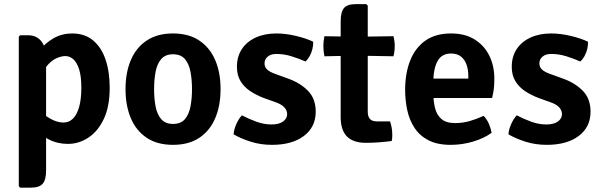

<svg xmlns="http://www.w3.org/2000/svg" viewBox="-20 -668 2830 904"><path d="M112 -502Q152.5 -502 174.8 -473.5Q197 -445 197 -395V135Q197 178.5 181 197Q165 215.5 125.5 215.5H75L68.5 209V-495.5L75 -502ZM496.5 -254.5Q496.5 -166.5 468.8 -108Q441 -49.5 396.2 -20Q351.5 9.5 300 9.5Q250 9.5 209.8 -11.5Q169.5 -32.5 136 -55L154.5 -151.5Q183.5 -128.5 216 -109.8Q248.5 -91 279 -91Q305 -91 323.8 -109.8Q342.5 -128.5 352.8 -165.2Q363 -202 363 -255Q363 -308 352.8 -340.8Q342.5 -373.5 325.5 -388.8Q308.5 -404 287.5 -404Q267.5 -404 243.2 -392.5Q219 -381 197.2 -353.2Q175.5 -325.5 162 -276L134 -359Q141 -396 167 -430.8Q193 -465.5 232.5 -488Q272 -510.5 320 -510.5Q379 -510.5 418.2 -477.8Q457.5 -445 477 -387.5Q496.5 -330 496.5 -254.5Z M1018.5 -248.5Q1018.5 -170 993 -110.8Q967.5 -51.5 917.8 -18.8Q868 14 794.5 14Q720.5 14 670.8 -19.2Q621 -52.5 596 -111.5Q571 -170.5 571 -248.5Q571 -326.5 596.2 -385.5Q621.5 -444.5 671.2 -477.5Q721 -510.5 794.5 -510.5Q868.5 -510.5 918.2 -477.2Q968 -444 993.2 -385.2Q1018.5 -326.5 1018.5 -248.5ZM705.5 -248.5Q705.5 -204.5 712.5 -167.2Q719.5 -130 739 -107.2Q758.5 -84.5 794.5 -84.5Q831.5 -84.5 850.8 -107.2Q870 -130 877 -167.2Q884 -204.5 884 -248.5Q884 -292 877 -329.5Q870 -367 850.8 -389.8Q831.5 -412.5 794.5 -412.5Q758.5 -412.5 739 -389.8Q719.5 -367 712.5 -329.5Q705.5 -292 705.5 -248.5Z M1080 -35.5Q1081 -57 1092.5 -83.2Q1104 -109.5 1119 -125Q1151.5 -108 1187 -95Q1222.5 -82 1258.5 -82Q1293 -82 1312.2 -95.5Q1331.5 -109 1332 -130Q1332 -148 1318.8 -162.5Q1305.5 -177 1278 -186.5L1221 -207Q1186.5 -220 1157.8 -239.2Q1129 -258.5 1112.2 -286.5Q1095.5 -314.5 1095.5 -353.5Q1095.5 -402 1119 -437.2Q1142.5 -472.5 1184.5 -491.5Q1226.5 -510.5 1281 -510.5Q1325 -510.5 1374 -498.8Q1423 -487 1454.5 -471.5Q1455.5 -456 1451 -437.5Q1446.5 -419 1437.8 -403.2Q1429 -387.5 1418 -378.5Q1389 -391.5 1353.2 -402.8Q1317.5 -414 1281 -414Q1255 -414 1240.2 -401.2Q1225.5 -388.5 1225.5 -369.5Q1225.5 -352.5 1237.5 -341Q1249.5 -329.5 1274.5 -320.5L1336.5 -298Q1393 -278 1429.8 -240.8Q1466.5 -203.5 1466.5 -142Q1466.5 -70 1411 -28Q1355.5 14 1260.5 14Q1207 14 1160.5 -0.8Q1114 -15.5 1080 -35.5Z M1584 -568Q1584 -611.5 1599.5 -630Q1615 -648.5 1654.5 -648.5H1704.5L1711.5 -641.5V-141.5Q1711.5 -120.5 1721.2 -108.5Q1731 -96.5 1754.5 -96.5H1816.5Q1827 -66 1827 -33Q1827 -26 1826.5 -18.2Q1826 -10.5 1824 -4Q1797.5 -0.5 1765.2 2Q1733 4.5 1703 4.5Q1643.5 4.5 1613.8 -25.2Q1584 -55 1584 -117ZM1832.5 -497.5Q1838.5 -474.5 1838.5 -451Q1838.5 -425 1832.5 -403L1657 -406L1507.5 -403Q1502.5 -426 1502.5 -451Q1502.5 -473.5 1507.5 -497.5L1660 -495Z M1970.5 -206.5V-298H2185V-310.5Q2185 -339 2176.8 -363Q2168.5 -387 2150.8 -401.5Q2133 -416 2103 -416Q2059.5 -416 2039.8 -379.8Q2020 -343.5 2020 -275V-235.5Q2020 -195 2027.8 -161.5Q2035.5 -128 2057.8 -108.2Q2080 -88.5 2122.5 -88.5Q2158.5 -88.5 2192.2 -98.2Q2226 -108 2257 -122.5Q2272 -107.5 2281.8 -85Q2291.5 -62.5 2294.5 -42.5Q2257.5 -16 2206.2 -1Q2155 14 2102 14Q2039 14 1997.5 -7.5Q1956 -29 1931.8 -65.8Q1907.5 -102.5 1897.5 -149.2Q1887.5 -196 1887.5 -246Q1887.5 -321 1910.5 -381Q1933.5 -441 1981.5 -475.8Q2029.5 -510.5 2104 -510.5Q2169.5 -510.5 2214.8 -482.2Q2260 -454 2283.8 -406Q2307.5 -358 2307.5 -298Q2307.5 -269 2305 -249.2Q2302.5 -229.5 2297 -206.5Z M2374 -35.5Q2375 -57 2386.5 -83.2Q2398 -109.5 2413 -125Q2445.5 -108 2481 -95Q2516.5 -82 2552.5 -82Q2587 -82 2606.2 -95.5Q2625.5 -109 2626 -130Q2626 -148 2612.8 -162.5Q2599.5 -177 2572 -186.5L2515 -207Q2480.5 -220 2451.8 -239.2Q2423 -258.5 2406.2 -286.5Q2389.5 -314.5 2389.5 -353.5Q2389.5 -402 2413 -437.2Q2436.5 -472.5 2478.5 -491.5Q2520.5 -510.5 2575 -510.5Q2619 -510.5 2668 -498.8Q2717 -487 2748.5 -471.5Q2749.5 -456 2745 -437.5Q2740.5 -419 2731.8 -403.2Q2723 -387.5 2712 -378.5Q2683 -391.5 2647.2 -402.8Q2611.5 -414 2575 -414Q2549 -414 2534.2 -401.2Q2519.5 -388.5 2519.5 -369.5Q2519.5 -352.5 2531.5 -341Q2543.5 -329.5 2568.5 -320.5L2630.5 -298Q2687 -278 2723.8 -240.8Q2760.5 -203.5 2760.5 -142Q2760.5 -70 2705 -28Q2649.5 14 2554.5 14Q2501 14 2454.5 -0.8Q2408 -15.5 2374 -35.5Z"/></svg>

Font: Signika SemiBold
Style: Regular
Weight: 600
Designer: Anna Giedry
Foundry: Anna Giedry
Version: Version 2.001